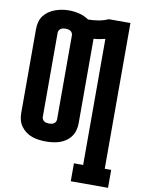

<svg xmlns="http://www.w3.org/2000/svg" viewBox="-101 -813 802 1086"><g transform="rotate(10 300.0 -270.0)"><path d="M383 205V102H436V-622Q420 -618 403.5 -615Q387 -612 370 -611Q370 -611 370 -610.5Q370 -610 370 -609V-126Q370 -106 365 -86.5Q360 -67 348.5 -50.5Q337 -34 320 -22Q303 -10 284 -3.5Q265 3 245 5.5Q225 8 205 8Q185 8 165 5.5Q145 3 126 -3.5Q107 -10 90.5 -22Q74 -34 62 -50.5Q50 -67 45 -86.5Q40 -106 40 -126V-609Q40 -629 45 -649Q50 -669 62 -685Q74 -701 90.5 -712.5Q107 -724 126 -731Q145 -738 165 -741.5Q185 -745 205 -745Q236 -745 266 -737.5Q296 -730 320 -713Q350 -713 379.5 -718Q409 -723 436 -735H560V102H597V205ZM205 -95Q212 -95 219.5 -96.5Q227 -98 233 -102Q239 -106 242.5 -112.5Q246 -119 246 -126V-609Q246 -616 242.5 -622.5Q239 -629 233 -633Q227 -637 219.5 -638.5Q212 -640 205 -640Q198 -640 190.5 -638.5Q183 -637 177 -633Q171 -629 167.5 -622.5Q164 -616 164 -609V-126Q164 -119 167.5 -112.5Q171 -106 177 -102Q183 -98 190.5 -96.5Q198 -95 205 -95Z"/></g></svg>

Font: Iosevka Slab XBdEx
Style: Regular
Weight: 800
Width: 7
Monospace: yes
Designer: Belleve Invis
Foundry: Belleve Invis
Version: Version 11.1.0; ttfautohint (v1.8.3)